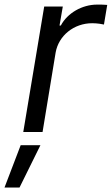

<svg xmlns="http://www.w3.org/2000/svg" viewBox="-70 -574 487 835"><path d="M31.2 0H115.1L171.9 -345.2C184.7 -419 251.4 -473 331 -473C353.7 -473 376.4 -468.8 382.1 -467.3L396.3 -552.6C386.4 -554 365.1 -554 352.3 -554C286.9 -554 223 -517 194.6 -463.1H188.9L203.1 -545.5H122.2ZM-50.4 241.5H14.9L105.8 57.5H19.9Z"/></svg>

Font: Magic Ui Pro
Style: Italic
Weight: 400
Italic angle: -9.39999°
Designer: Stefan Endress, Andreas Faust
Version: Version 1.000;FEAKit 1.0